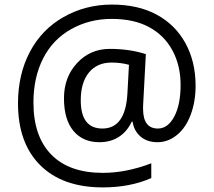

<svg xmlns="http://www.w3.org/2000/svg" viewBox="-20 -733 939 844"><path d="M335 -292Q335 -168 430.2 -168Q531.2 -168 540 -320.8L546.9 -448.2Q511.7 -458 470.2 -458Q406.7 -458 370.8 -414.1Q335 -370.1 335 -292ZM621.1 -495.1 608.9 -265.6V-254.9Q608.9 -168 673.8 -168Q718.3 -168 746.1 -220.7Q773.9 -273.4 773.9 -359.4Q773.9 -445.3 737.8 -511.7Q701.7 -578.1 635 -614Q568.4 -649.9 470.7 -649.9Q373 -649.9 292.5 -604.7Q211.9 -559.6 169.4 -475.8Q127 -392.1 127 -282.2Q127 -133.3 205.6 -53.2Q284.2 26.9 432.1 26.9Q534.7 26.9 645 -15.1V49.8Q551.3 90.8 432.1 90.8Q254.9 90.8 157 -6.6Q59.1 -104 59.1 -278.8Q59.1 -405.8 111.3 -504.9Q163.6 -604 260 -658.4Q356.4 -712.9 471.7 -712.9Q586.9 -712.9 668.7 -668.7Q750.5 -624.5 795.2 -543.2Q839.8 -461.9 839.8 -356Q839.8 -286.6 818.4 -229Q796.9 -171.4 757.8 -139.6Q718.8 -107.9 672.4 -107.9Q626 -107.9 597.2 -133.3Q568.4 -158.7 563 -198.2H559.1Q539.6 -155.8 503.2 -131.8Q466.8 -107.9 417 -107.9Q343.8 -107.9 302.5 -158Q261.2 -208 261.2 -300.8Q261.2 -393.6 318.8 -455.8Q376.5 -518.1 462.9 -518.1Q549.3 -518.1 621.1 -495.1Z"/></svg>

Font: OpenSans-Regular
Style: Regular
Weight: 400
Foundry: Ascender Corporation
Version: Version 1.10